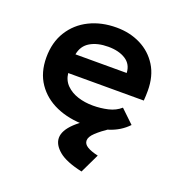

<svg xmlns="http://www.w3.org/2000/svg" viewBox="-128 -586 856 919"><g transform="rotate(20 300.0 -126.5)"><path d="M326 11Q245 11 181 -17Q117 -45 80 -99Q43 -153 43 -230Q43 -307 78 -363Q113 -419 173.5 -449Q234 -479 311 -479Q379 -479 434 -451.5Q489 -424 521.5 -372Q554 -320 554 -245Q554 -234 553.5 -220Q553 -206 552 -195H167Q171 -159 194.5 -135.5Q218 -112 253.5 -100.5Q289 -89 331 -89Q370 -89 407 -97.5Q444 -106 470 -129L537 -65Q499 -25 443.5 -7Q388 11 326 11ZM169 -291H430Q428 -335 393.5 -357Q359 -379 305 -379Q250 -379 213.5 -357.5Q177 -336 169 -291ZM435 128 388 226Q305 208 268 177Q231 146 231 111Q231 74 274 33Q317 -8 395 -44L448 -13Q408 14 384 36.5Q360 59 360 78Q360 96 379.5 108Q399 120 435 128Z"/></g></svg>

Font: Inconsolata Expanded ExtraBold
Style: Regular
Weight: 800
Width: 7
Monospace: yes
Designer: Raph Levien, Cyreal, Brenton Simpson
Foundry: Raph Levien, Cyreal, Google
Version: Version 3.001; ttfautohint (v1.8.2.53-6de2)